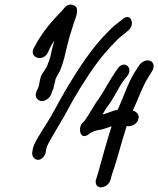

<svg xmlns="http://www.w3.org/2000/svg" viewBox="-20 -697 679 824"><path d="M188 -430C186 -422 182 -412 177 -405L167 -389C161 -380 155 -370 153 -360L149 -341C149 -338 148 -334 147 -331C147 -331 146 -328 145 -323C141 -316 138 -307 136 -302C124 -274 154 -251 182 -271C202 -284 203 -306 205 -309L207 -310L212 -329V-330C213 -335 215 -340 216 -347L219 -359C226 -375 234 -384 241 -402V-403L249 -425C252 -434 253 -441 256 -449L263 -479C265 -488 268 -497 270 -507C277 -537 289 -572 297 -599C305 -620 318 -653 306 -668C297 -676 277 -686 257 -664L256 -663C245 -649 230 -634 215 -618C186 -587 154 -545 132 -503L123 -487C107 -446 168 -431 186 -473L193 -488C198 -499 204 -510 213 -523L209 -507C207 -499 204 -490 202 -480L196 -453C193 -445 191 -436 189 -432ZM118 -40V-39C118 -24 129 -11 144 -11C158 -11 174 -27 177 -47L179 -60C179 -62 181 -69 188 -82C208 -119 233 -159 257 -201C297 -277 346 -358 393 -422C418 -457 448 -490 476 -519C487 -531 498 -540 510 -549L528 -564C563 -590 542 -643 509 -617L490 -602C475 -591 462 -580 447 -564C375 -494 314 -399 258 -304C230 -256 203 -202 175 -159C162 -138 150 -120 141 -104C131 -86 122 -69 120 -54ZM411 -140C429 -144 443 -150 459 -155C439 -93 418 -17 401 45L393 71L392 72C388 88 393 107 412 107C429 107 448 96 454 75L461 50C484 -14 502 -91 524 -157L526 -156C543 -152 564 -164 572 -180V-181C584 -210 558 -220 550 -223C552 -228 554 -233 557 -239H558V-240C578 -285 591 -324 615 -363L634 -394L635 -395C638 -402 640 -410 639 -418C632 -449 591 -440 577 -416L558 -387C526 -335 511 -281 485 -226C459 -221 439 -209 420 -206C428 -218 432 -228 441 -240C471 -277 490 -327 515 -357L525 -369C556 -407 510 -443 484 -401L476 -390C450 -352 429 -310 406 -276C384 -248 360 -200 340 -175C314 -157 321 -113 341 -113C352 -113 362 -121 367 -126C379 -133 394 -138 409 -140Z"/></svg>

Font: Stray Cat
Style: ExBdCnObl
Weight: 800
Version: Version 1.0